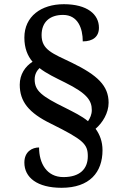

<svg xmlns="http://www.w3.org/2000/svg" viewBox="-20 -780 584 914"><path d="M273 114C407 114 468 40 468 -65C468 -106 455 -140 435 -167C468 -195 497 -242 497 -291C497 -372 444 -422 323 -481C229 -526 178 -543 178 -613C178 -675 217 -709 280 -709C351 -709 374 -645 374 -583C422 -583 451 -605 451 -648C451 -712 395 -760 284 -760C176 -760 96 -702 96 -601C96 -551 111 -514 135 -486C100 -464 74 -426 74 -377C74 -297 116 -243 223 -191C378 -114 398 -94 398 -36C398 25 359 63 282 63C202 63 166 -3 166 -78C134 -78 96 -59 96 -6C96 65 157 114 273 114ZM399 -203C369 -228 331 -246 290 -267C178 -322 145 -348 145 -402C145 -426 155 -443 168 -456C201 -430 244 -410 290 -387C395 -335 417 -301 417 -256C417 -235 409 -218 399 -203Z"/></svg>

Font: Noto Serif Telugu Medium
Style: Regular
Weight: 500
Designer: Jelle Bosma - Monotype Design Team
Foundry: Monotype Imaging Inc.
Version: Version 2.005